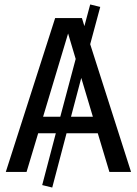

<svg xmlns="http://www.w3.org/2000/svg" viewBox="-20 -770 613 860"><path d="M470 0 418 -173H278L214 70L169 59L230 -173H151L99 0H6L227 -689H347L358 -653L384 -750L429 -739L384 -572L567 0ZM250 -247 319 -506 285 -620 173 -247ZM396 -247 344 -421 298 -247Z"/></svg>

Font: FiraGO
Style: Regular
Weight: 400
Designer: bBox Type
Foundry: bBox Type GmbH
Version: Version 1.001;April 20, 2020;FontCreator 12.0.0.2555 64-bit